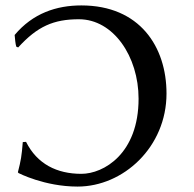

<svg xmlns="http://www.w3.org/2000/svg" viewBox="-20 -678 717 708"><path d="M266 10C435 10 594 -136 594 -333C594 -506 495 -658 280 -658C188 -658 101 -629 34 -549C35 -537 37 -515 40 -506L47 -503C118 -581 178 -607 271 -607C398 -607 491 -470 491 -314C491 -111 362 -37 280 -37C190 -37 117 -73 76 -155L64 -154C60 -103 57 -86 46 -43L48 -40C48 -40 144 10 266 10Z"/></svg>

Font: Libertinus Sans
Style: Regular
Weight: 400
Designer: Philipp H. Poll, Khaled Hosny
Foundry: Caleb Maclennan
Version: Version 7.050;RELEASE